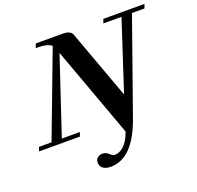

<svg xmlns="http://www.w3.org/2000/svg" viewBox="-187 -826 1272 1241"><g transform="rotate(-20 449.0 -205.5)"><path d="M-34.2 0 -24.4 -27.8H62L282.2 -610.4Q258.8 -635.3 174.3 -635.3L184.6 -663.1H369.6Q423.3 -663.1 434.6 -632.8L608.4 -158.2L764.2 -635.3H639.6L649.4 -663.1H932.1L922.4 -635.3H836.4L608.9 8.3Q522.9 252 368.7 252Q335.4 252 316.4 238Q297.4 224.1 297.4 198.2Q297.4 176.8 311.5 165Q325.7 153.3 346.2 153.3Q368.7 153.3 390.1 172.9Q404.8 188.5 418 188.5Q453.1 188.5 481.9 160.6Q510.7 132.8 526.4 93.3L535.6 70.3L308.1 -553.2L132.8 -27.8H256.8L247.1 0Z"/></g></svg>

Font: Elstob 14pt
Style: Bold Italic
Weight: 700
Italic angle: -20°
Designer: Peter S. Baker
Version: Version 1.015